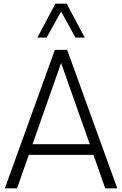

<svg xmlns="http://www.w3.org/2000/svg" viewBox="-20 -1020 661 1040"><path d="M311 -957.5 232.4 -816.4H182.6L279.8 -1000H341.3L439 -816.4H388.7ZM549.8 0 486.3 -181.2H136.2L72.3 0H6.3L277.3 -750H343.8L615.2 0ZM156.2 -238.8H466.3L311 -678.7Z"/></svg>

Font: Now Alt Light
Style: Regular
Weight: 300
Designer: Alfredo Marco Pradil
Foundry: Alfredo Marco Pradil
Version: Version 1.002;PS 001.002;hotconv 1.0.88;makeotf.lib2.5.64775